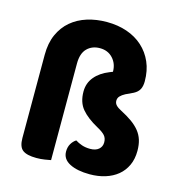

<svg xmlns="http://www.w3.org/2000/svg" viewBox="-104 -769 823 879"><g transform="rotate(15 307.5 -330.0)"><path d="M212 0Q202 2 183.5 5Q165 8 144 8Q99 8 79 -7Q59 -22 59 -64V-458Q59 -514 77.5 -555Q96 -596 128 -623Q160 -650 203 -663.5Q246 -677 296 -677Q348 -677 391.5 -662Q435 -647 466.5 -618.5Q498 -590 515.5 -550Q533 -510 533 -459Q533 -436 525 -421Q517 -406 498 -396L462 -379Q447 -371 438.5 -362Q430 -353 430 -340Q430 -328 438.5 -319Q447 -310 463 -302Q494 -286 516.5 -270Q539 -254 554 -235.5Q569 -217 576 -194.5Q583 -172 583 -143Q583 -104 569 -74Q555 -44 530.5 -24Q506 -4 472.5 6.5Q439 17 399 17Q340 17 304 -1.5Q268 -20 268 -56Q268 -77 277 -92.5Q286 -108 300 -117Q314 -108 331.5 -102Q349 -96 371 -96Q397 -96 411.5 -108.5Q426 -121 426 -141Q426 -161 415 -173.5Q404 -186 378 -200Q327 -228 300.5 -259.5Q274 -291 274 -342Q274 -382 298.5 -411.5Q323 -441 366 -458L381 -464Q381 -502 357.5 -527.5Q334 -553 296 -553Q259 -553 235.5 -529.5Q212 -506 212 -458V0Z"/></g></svg>

Font: Baloo 2
Style: Bold
Weight: 700
Designer: Sarang Kulkarni and Ek Type
Foundry: Ek Type
Version: Version 1.640;hotconv 1.0.111;makeotfexe 2.5.65597; ttfautoh